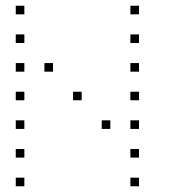

<svg xmlns="http://www.w3.org/2000/svg" viewBox="-20 -685 640 670"><path d="M36 -665Q35 -665 35 -665Q35 -665 35 -664V-636Q35 -635 35 -635Q35 -635 36 -635H64Q65 -635 65 -635Q65 -635 65 -636V-664Q65 -665 65 -665Q65 -665 64 -665ZM436 -665Q435 -665 435 -665Q435 -665 435 -664V-636Q435 -635 435 -635Q435 -635 436 -635H464Q465 -635 465 -635Q465 -635 465 -636V-664Q465 -665 465 -665Q465 -665 464 -665ZM36 -565Q35 -565 35 -565Q35 -565 35 -564V-536Q35 -535 35 -535Q35 -535 36 -535H64Q65 -535 65 -535Q65 -535 65 -536V-564Q65 -565 65 -565Q65 -565 64 -565ZM436 -565Q435 -565 435 -565Q435 -565 435 -564V-536Q435 -535 435 -535Q435 -535 436 -535H464Q465 -535 465 -535Q465 -535 465 -536V-564Q465 -565 465 -565Q465 -565 464 -565ZM36 -465Q35 -465 35 -465Q35 -465 35 -464V-436Q35 -435 35 -435Q35 -435 36 -435H64Q65 -435 65 -435Q65 -435 65 -436V-464Q65 -465 65 -465Q65 -465 64 -465ZM136 -465Q135 -465 135 -465Q135 -465 135 -464V-436Q135 -435 135 -435Q135 -435 136 -435H164Q165 -435 165 -435Q165 -435 165 -436V-464Q165 -465 165 -465Q165 -465 164 -465ZM436 -465Q435 -465 435 -465Q435 -465 435 -464V-436Q435 -435 435 -435Q435 -435 436 -435H464Q465 -435 465 -435Q465 -435 465 -436V-464Q465 -465 465 -465Q465 -465 464 -465ZM36 -365Q35 -365 35 -365Q35 -365 35 -364V-336Q35 -335 35 -335Q35 -335 36 -335H64Q65 -335 65 -335Q65 -335 65 -336V-364Q65 -365 65 -365Q65 -365 64 -365ZM236 -365Q235 -365 235 -365Q235 -365 235 -364V-336Q235 -335 235 -335Q235 -335 236 -335H264Q265 -335 265 -335Q265 -335 265 -336V-364Q265 -365 265 -365Q265 -365 264 -365ZM436 -365Q435 -365 435 -365Q435 -365 435 -364V-336Q435 -335 435 -335Q435 -335 436 -335H464Q465 -335 465 -335Q465 -335 465 -336V-364Q465 -365 465 -365Q465 -365 464 -365ZM36 -265Q35 -265 35 -265Q35 -265 35 -264V-236Q35 -235 35 -235Q35 -235 36 -235H64Q65 -235 65 -235Q65 -235 65 -236V-264Q65 -265 65 -265Q65 -265 64 -265ZM336 -265Q335 -265 335 -265Q335 -265 335 -264V-236Q335 -235 335 -235Q335 -235 336 -235H364Q365 -235 365 -235Q365 -235 365 -236V-264Q365 -265 365 -265Q365 -265 364 -265ZM436 -265Q435 -265 435 -265Q435 -265 435 -264V-236Q435 -235 435 -235Q435 -235 436 -235H464Q465 -235 465 -235Q465 -235 465 -236V-264Q465 -265 465 -265Q465 -265 464 -265ZM36 -165Q35 -165 35 -165Q35 -165 35 -164V-136Q35 -135 35 -135Q35 -135 36 -135H64Q65 -135 65 -135Q65 -135 65 -136V-164Q65 -165 65 -165Q65 -165 64 -165ZM436 -165Q435 -165 435 -165Q435 -165 435 -164V-136Q435 -135 435 -135Q435 -135 436 -135H464Q465 -135 465 -135Q465 -135 465 -136V-164Q465 -165 465 -165Q465 -165 464 -165ZM36 -65Q35 -65 35 -65Q35 -65 35 -64V-36Q35 -35 35 -35Q35 -35 36 -35H64Q65 -35 65 -35Q65 -35 65 -36V-64Q65 -65 65 -65Q65 -65 64 -65ZM436 -65Q435 -65 435 -65Q435 -65 435 -64V-36Q435 -35 435 -35Q435 -35 436 -35H464Q465 -35 465 -35Q465 -35 465 -36V-64Q465 -65 465 -65Q465 -65 464 -65Z"/></svg>

Font: Doto Black Thin
Style: Regular
Weight: 250
Monospace: yes
Version: Version 1.000